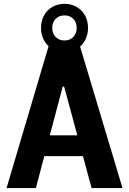

<svg xmlns="http://www.w3.org/2000/svg" viewBox="-20 -962 660 982"><path d="M448.5 0 307.9 -519.5H300.8L163.4 0H13.5L229.7 -730H387.8L606.5 0ZM139.7 -269.8H491.2V-163.5H139.7ZM189.8 -819.3Q189.8 -854.7 205 -882.6Q220.2 -910.6 247.7 -926.5Q275.1 -942.5 309.9 -942.5Q344.8 -942.5 372.3 -926.5Q399.8 -910.6 415 -882.7Q430.2 -854.8 430.2 -819.4Q430.2 -784 415 -755.8Q399.8 -727.6 372.3 -711.6Q344.9 -695.7 310.1 -695.7Q275.2 -695.7 247.7 -711.6Q220.2 -727.6 205 -755.8Q189.8 -783.9 189.8 -819.3ZM372.2 -819.3Q372.2 -847.4 355.2 -865.3Q338.2 -883.2 310 -883.2Q281.5 -883.2 264.4 -865.3Q247.2 -847.4 247.2 -819.3Q247.2 -791.2 264.5 -773.1Q281.8 -755 309.9 -755Q338.1 -755 355.2 -773.1Q372.2 -791.2 372.2 -819.3Z"/></svg>

Font: Monaspace Neon Var ExtraLight
Style: Regular
Weight: 200
Designer: Riley Cran and the Lettermatic Team
Version: Version 1.200 (Monaspace Neon Var)